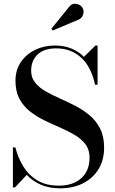

<svg xmlns="http://www.w3.org/2000/svg" viewBox="-20 -1007 623 1042"><path d="M401.5 -898.5 266 -841.5 258.5 -850.5 352 -966Q369.5 -990 393.5 -986Q417.5 -982 427 -966Q438 -949 430.8 -927.2Q423.5 -905.5 401.5 -898.5ZM61.5 10H50V-207H63.5Q77.5 -151 106.5 -103.8Q135.5 -56.5 182.8 -28Q230 0.5 299.5 0.5Q376 0.5 421 -39.8Q466 -80 466 -151.5Q466 -194.5 444.2 -223.5Q422.5 -252.5 386.5 -274Q350.5 -295.5 307.8 -314Q265 -332.5 222 -353.2Q179 -374 143.2 -402Q107.5 -430 85.8 -470.2Q64 -510.5 64 -569Q64 -627 93.2 -670Q122.5 -713 171 -736.5Q219.5 -760 277 -760Q374 -760 435.5 -698.5L498 -760H509.5V-547H496Q475 -644.5 420.2 -694.5Q365.5 -744.5 285.5 -744.5Q218.5 -744.5 183.8 -711Q149 -677.5 149 -623.5Q149 -585.5 170.5 -558.8Q192 -532 227.2 -511.8Q262.5 -491.5 304.8 -472.8Q347 -454 389.2 -432.2Q431.5 -410.5 466.8 -380.8Q502 -351 523.5 -308.8Q545 -266.5 545 -206Q545 -139 515 -89.5Q485 -40 431.2 -12.5Q377.5 15 307 15Q246 15 201.2 -4.8Q156.5 -24.5 125 -58Z"/></svg>

Font: Bodoni* 16 Medium
Style: Regular
Weight: 500
Version: Version 2.2